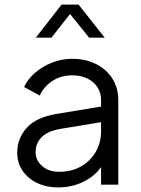

<svg xmlns="http://www.w3.org/2000/svg" viewBox="-20 -804 612 836"><path d="M232 12Q294 12 344 -13Q394 -38 420 -77V0H495V-368Q495 -421 469.5 -461.5Q444 -502 398.5 -525Q353 -548 294 -548Q249 -548 207 -531.5Q165 -515 132.5 -487Q100 -459 85 -425L153 -388Q171 -427 208 -451.5Q245 -476 294 -476Q350 -476 385 -446Q420 -416 420 -368V-340L226 -308Q137 -293 96 -247Q55 -201 55 -139Q55 -95 78 -61Q101 -27 141 -7.5Q181 12 232 12ZM135 -142Q135 -179 160.5 -206Q186 -233 244 -243L420 -272V-232Q420 -183 397 -143Q374 -103 333 -79.5Q292 -56 237 -56Q192 -56 163.5 -81Q135 -106 135 -142ZM136 -640H204L285 -743L368 -640H436L322 -784H248Z"/></svg>

Font: Plus Jakarta Sans
Style: Regular
Weight: 400
Designer: Gumpita Rahayu
Foundry: Tokotype
Version: Version 2.004; ttfautohint (v1.8.3)